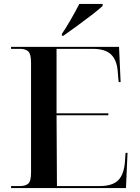

<svg xmlns="http://www.w3.org/2000/svg" viewBox="-20 -951 706 971"><path d="M36 0H617L625 -178H615L612 -134Q607 -68 577.5 -39Q548 -10 483 -10H268L266 -368H528V-378H266V-704H449Q511 -704 540.5 -676.5Q570 -649 575 -594L580 -536H590L582 -714H36V-704H81Q109 -704 123 -691Q137 -678 137 -633V-78Q137 -34 122.5 -22Q108 -10 81 -10H36ZM293 -770H300Q328 -789 367.5 -818Q407 -847 443.5 -875Q480 -903 499 -921V-931H381Q364 -897 336.5 -849.5Q309 -802 293 -780Z"/></svg>

Font: Noto Serif Display Semi
Style: Regular
Weight: 600
Designer: Monotype Design Team
Foundry: Monotype Imaging Inc.
Version: Version 1.900